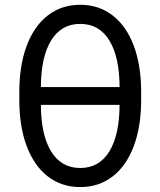

<svg xmlns="http://www.w3.org/2000/svg" viewBox="-20 -759 661 791"><path d="M59.6 -347.2V-380.4Q59.6 -489.7 90.1 -570.8Q120.6 -651.9 177.2 -695.6Q233.9 -739.3 310.5 -739.3Q387.2 -739.3 443.8 -695.6Q500.5 -651.9 531 -570.8Q561.5 -489.7 561.5 -380.4V-347.2Q561.5 -237.8 531 -156.7Q500.5 -75.7 443.8 -32Q387.2 11.7 310.5 11.7Q233.9 11.7 177.2 -32Q120.6 -75.7 90.1 -156.7Q59.6 -237.8 59.6 -347.2ZM472.7 -331.1V-396.5Q472.7 -523.4 430.7 -592Q388.7 -660.6 310.5 -660.6Q232.4 -660.6 190.4 -592Q148.4 -523.4 148.4 -396.5V-331.1Q148.4 -204.1 190.4 -135.5Q232.4 -66.9 310.5 -66.9Q388.7 -66.9 430.7 -135.5Q472.7 -204.1 472.7 -331.1ZM124.5 -400.4H499.5V-327.1H124.5Z"/></svg>

Font: Inter RS Variable
Style: Regular
Weight: 400
Designer: Rasmus Andersson (customised by Maria Ramos and Noel Pretorius)
Foundry: rsms
Version: Version 3.001;Glyphs 3.2.3 (3260)